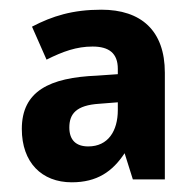

<svg xmlns="http://www.w3.org/2000/svg" viewBox="-20 -742 403 396"><path d="M189 -722C130 -722 88 -709 46 -687L76 -619C110 -636 138 -646 171 -646C205 -646 223 -632 223 -600V-589L180 -586C82 -582 25 -554 25 -476C25 -407 66 -366 128 -366C180 -366 212 -388 237 -426L254 -372H320V-592C320 -679 271 -722 189 -722ZM185 -528 223 -531V-515C223 -472 203 -440 162 -440C137 -440 123 -453 123 -479C123 -507 137 -525 185 -528Z"/></svg>

Font: Noto Sans Georgian SemiCondensed Bold
Style: Regular
Weight: 700
Width: 4
Designer: Monotype Design Team, Akaki Razmadze
Foundry: Google LLC
Version: Version 2.005